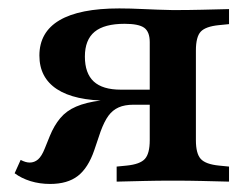

<svg xmlns="http://www.w3.org/2000/svg" viewBox="-20 -438 602 463"><path d="M396.8 -2.4Q358.9 -2.4 327.4 -1.6Q296 -0.8 261.3 0V-36.3L285.5 -38.7Q317.7 -41.9 329.4 -54.8Q341.1 -67.7 341.1 -100V-336.3Q341.1 -361.3 327.8 -371Q314.5 -380.6 280.6 -380.6Q231.5 -380.6 208.1 -361.3Q184.7 -341.9 184.7 -301.6Q184.7 -261.3 206 -241.5Q227.4 -221.8 271 -221.8H375V-195.2H242.7Q159.7 -195.2 117.3 -223Q75 -250.8 75 -304Q75 -360.5 123.4 -389.1Q171.8 -417.7 267.7 -417.7Q294.4 -417.7 326.6 -416.1Q358.9 -414.5 396.8 -413.7Q435.5 -413.7 466.9 -414.5Q498.4 -415.3 532.3 -416.1V-379.8L508.1 -377.4Q475.8 -374.2 464.1 -361.7Q452.4 -349.2 452.4 -316.1V-100Q452.4 -67.7 464.1 -54.8Q475.8 -41.9 508.1 -38.7L532.3 -36.3V0Q498.4 -0.8 466.9 -1.6Q435.5 -2.4 396.8 -2.4ZM100.8 5.6Q75.8 5.6 53.6 -1.2Q31.5 -8.1 15.3 -20.2L29.8 -52.4Q41.9 -46 51.6 -46Q62.9 -46 71.8 -53.6Q80.6 -61.3 87.9 -79.8L100 -109.7Q110.5 -135.5 125.4 -153.2Q140.3 -171 163.7 -181Q187.1 -191.1 222.2 -195.6Q257.3 -200 308.1 -200H374.2V-185.5H302.4Q280.6 -185.5 266.1 -179Q251.6 -172.6 241.5 -158.9Q231.5 -145.2 222.6 -121L207.3 -75.8Q192.7 -33.1 167.7 -13.7Q142.7 5.6 100.8 5.6Z"/></svg>

Font: Playfair 9pt
Style: Bold
Weight: 700
Designer: Claus Eggers Sørensen
Foundry: Claus Eggers Sørensen
Version: Version 2.203